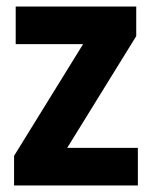

<svg xmlns="http://www.w3.org/2000/svg" viewBox="-20 -567 458 587"><path d="M185.5 -115H401.5V0H23V-90.5L234 -432H28V-547H396.5V-456.5Z"/></svg>

Font: Encode Sans Condensed
Style: Bold
Weight: 700
Width: 3
Designer: Multiple Designers
Foundry: Impallari Type
Version: Version 2.000